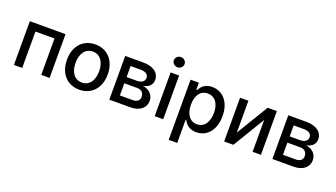

<svg xmlns="http://www.w3.org/2000/svg" viewBox="-76 -1401 3940 2250"><g transform="rotate(20 1894.5 -275.5)"><path d="M71.4 0H174.7V-453.8H412.3V0H516.3V-545.5H71.4Z M888.5 11C1042.3 11 1142.8 -101.6 1142.8 -270.2C1142.8 -440 1042.3 -552.6 888.5 -552.6C734.7 -552.6 634.2 -440 634.2 -270.2C634.2 -101.6 734.7 11 888.5 11ZM741.5 -270.6C741.5 -375 788.4 -463.8 888.8 -463.8C988.6 -463.8 1035.5 -375 1035.5 -270.6C1035.5 -165.8 988.6 -78.1 888.8 -78.1C788.4 -78.1 741.5 -165.8 741.5 -270.6Z M1261 0H1521.7C1641 0 1710.9 -60.4 1710.9 -147C1710.9 -228 1648.8 -277.7 1576 -286.2C1643.1 -299 1687.5 -335.9 1687.5 -399.9C1687.5 -489.3 1610.1 -545.5 1487.2 -545.5H1261ZM1360.8 -88.8V-240.4H1521.7C1574.2 -240.4 1605.8 -209.5 1605.8 -158.7C1605.8 -115.4 1574.2 -88.8 1521.7 -88.8ZM1360.8 -318.2V-455.6H1487.2C1547.6 -455.6 1584.2 -430.4 1584.2 -388.5C1584.2 -344.8 1547.9 -318.2 1488.3 -318.2Z M1827.1 0H1933.2V-545.5H1827.1ZM1813.6 -692.8C1813.6 -658 1843.8 -629.6 1880.7 -629.6C1917.3 -629.6 1947.8 -658 1947.8 -692.8C1947.8 -727.6 1917.3 -756.4 1880.7 -756.4C1843.8 -756.4 1813.6 -727.6 1813.6 -692.8Z M2076 204.5H2182.2V-84.9H2188.6C2207.7 -50.1 2246.8 10.7 2346.2 10.7C2478.3 10.7 2574.2 -95.2 2574.2 -271.7C2574.2 -448.5 2476.9 -552.6 2345.2 -552.6C2244 -552.6 2207.4 -490.8 2188.6 -457H2179.7V-545.5H2076ZM2180 -272.7C2180 -386.7 2229.8 -462.4 2322.4 -462.4C2418.7 -462.4 2467 -381 2467 -272.7C2467 -163.4 2417.3 -79.9 2322.4 -79.9C2231.2 -79.9 2180 -158 2180 -272.7Z M2797.2 -148.8V-545.5H2693.2V0H2808.6L3047.9 -397V0H3152V-545.5H3037.6Z M3294.7 0H3555.4C3674.7 0 3744.7 -60.4 3744.7 -147C3744.7 -228 3682.5 -277.7 3609.7 -286.2C3676.8 -299 3721.2 -335.9 3721.2 -399.9C3721.2 -489.3 3643.8 -545.5 3521 -545.5H3294.7ZM3394.5 -88.8V-240.4H3555.4C3608 -240.4 3639.6 -209.5 3639.6 -158.7C3639.6 -115.4 3608 -88.8 3555.4 -88.8ZM3394.5 -318.2V-455.6H3521C3581.3 -455.6 3617.9 -430.4 3617.9 -388.5C3617.9 -344.8 3581.7 -318.2 3522 -318.2Z"/></g></svg>

Font: Margiela Sans Medium
Style: Regular
Weight: 500
Designer: Stefan Endress, Andreas Faust
Version: Version 1.100;FEAKit 1.0